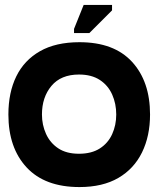

<svg xmlns="http://www.w3.org/2000/svg" viewBox="-20 -744 659 778"><path d="M302 14Q162 14 88 -65.5Q14 -145 14 -280Q14 -369 46 -434.5Q78 -500 142 -536.5Q206 -573 302 -573Q442 -573 515 -493.5Q588 -414 588 -280Q588 -193 555.5 -126.5Q523 -60 459.5 -23Q396 14 302 14ZM300 -121Q351 -121 384.5 -142.5Q418 -164 434.5 -200.5Q451 -237 451 -280Q451 -324 434.5 -361Q418 -398 384.5 -420Q351 -442 300 -442Q227 -442 188.5 -396Q150 -350 150 -280Q150 -238 166.5 -201.5Q183 -165 216 -143Q249 -121 300 -121ZM342 -610H280V-627L319 -724H434V-702Z"/></svg>

Font: Darker Grotesque Black
Style: Regular
Weight: 900
Designer: Gabriel Lam
Foundry: TypeRant
Version: Version 1.000;gftools[0.9.28]